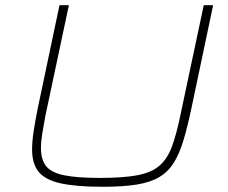

<svg xmlns="http://www.w3.org/2000/svg" viewBox="-20 -708 875 736"><path d="M373 8Q273 8 213.5 -5Q154 -18 128.5 -49Q103 -80 103 -134Q103 -166 109 -205.5Q115 -245 125 -294L208 -688H244L154 -264Q147 -227 142 -196Q137 -165 137 -140Q137 -96 157 -71Q177 -46 226.5 -36Q276 -26 363 -26Q454 -26 508 -36.5Q562 -47 592 -73.5Q622 -100 639 -146Q656 -192 671 -264L761 -688H797L714 -294Q699 -223 683.5 -171Q668 -119 646.5 -84.5Q625 -50 591 -29.5Q557 -9 504 -0.5Q451 8 373 8Z"/></svg>

Font: Saira Expanded Thin
Style: Italic
Weight: 250
Width: 7
Italic angle: -12°
Designer: Hector Gatti with collaboration of the Omnibus-Type team
Foundry: Omnibus-Type
Version: Version 1.101